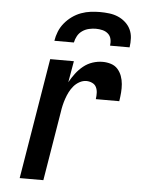

<svg xmlns="http://www.w3.org/2000/svg" viewBox="-53 -782 606 824"><g transform="rotate(5 250.0 -370.0)"><path d="M63 0 149 -520H251L235 -428Q246 -448 260 -466.5Q274 -485 292 -499.5Q310 -514 331.5 -521Q353 -528 375 -528Q393 -528 410.5 -522.5Q428 -517 439.5 -504Q451 -491 457 -474.5Q463 -458 464.5 -440Q466 -422 464.5 -403.5Q463 -385 460 -366H359Q361 -380 360.5 -393.5Q360 -407 354.5 -418Q349 -429 337 -434.5Q325 -440 312 -440Q297 -440 282.5 -432Q268 -424 257.5 -411.5Q247 -399 240 -385Q233 -371 228 -356.5Q223 -342 219.5 -327Q216 -312 214 -297L165 0ZM160 -600Q163 -620 171 -640Q179 -660 193 -677Q207 -694 225 -707Q243 -720 263.5 -727.5Q284 -735 304.5 -737.5Q325 -740 345 -740Q365 -740 385 -737.5Q405 -735 422.5 -727.5Q440 -720 454.5 -707Q469 -694 477 -677Q485 -660 486 -640Q487 -620 484 -600H400Q402 -615 399 -628.5Q396 -642 386 -651Q376 -660 362 -663.5Q348 -667 333 -667Q319 -667 303.5 -663.5Q288 -660 275 -651Q262 -642 254.5 -628.5Q247 -615 244 -600Z"/></g></svg>

Font: Iosevka SS04 Semibold Oblique
Style: Regular
Weight: 600
Italic angle: -9°
Monospace: yes
Designer: Belleve Invis
Foundry: Belleve Invis
Version: Version 19.0.0; ttfautohint (v1.8.4)